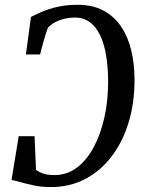

<svg xmlns="http://www.w3.org/2000/svg" viewBox="-20 -771 609 800"><path d="M303.5 -751Q367 -751 412 -726.5Q457 -702 485.5 -659Q514 -616 527.2 -559.5Q540.5 -503 540.5 -438.5Q540.5 -341 515.5 -259.5Q490.5 -178 444 -117.8Q397.5 -57.5 333.8 -24.5Q270 8.5 192 8.5Q155 8.5 123.2 2Q91.5 -4.5 67.2 -11.5Q43 -18.5 28 -21L58 -203.5H124L130 -63Q138 -57.5 148.2 -52.5Q158.5 -47.5 173 -44.5Q187.5 -41.5 207 -41.5Q259 -41.5 300.2 -72.5Q341.5 -103.5 370.5 -157.8Q399.5 -212 415 -281.8Q430.5 -351.5 430.5 -428.5Q430.5 -490 422.2 -539.5Q414 -589 397 -624.5Q380 -660 353.8 -679Q327.5 -698 291 -698Q273.5 -698 253 -693.8Q232.5 -689.5 213.2 -680.2Q194 -671 179.5 -655.5Q175 -642.5 170.5 -628.8Q166 -615 162 -600.8Q158 -586.5 154.2 -572.2Q150.5 -558 147 -544H88L109 -700.5Q122 -707 140.2 -715.5Q158.5 -724 182.5 -732.2Q206.5 -740.5 236.8 -745.8Q267 -751 303.5 -751Z"/></svg>

Font: Merriweather 24pt SemiCondensed
Style: Italic
Weight: 400
Width: 4
Italic angle: -7.8°
Designer: Eben Sorkin
Foundry: Eben Sorkin
Version: Version 2.101